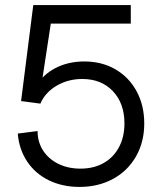

<svg xmlns="http://www.w3.org/2000/svg" viewBox="-20 -720 628 756"><path d="M50 -194 128 -204Q128 -161 149.5 -127.5Q171 -94 209.5 -75Q248 -56 297 -56Q349 -56 388 -78Q427 -100 448.5 -140.5Q470 -181 470 -234Q470 -313 424.5 -361Q379 -409 304 -409Q248 -409 203 -382.5Q158 -356 139 -312L63 -322L111 -700H495V-627H180L142 -378H121Q147 -425 197.5 -451.5Q248 -478 312 -478Q381 -478 434.5 -447Q488 -416 518 -360.5Q548 -305 548 -234Q548 -161 515.5 -104Q483 -47 425 -15.5Q367 16 293 16Q226 16 172.5 -10Q119 -36 87 -84Q55 -132 50 -194Z"/></svg>

Font: Uncut Sans Variable
Style: Regular
Weight: 400
Designer: Kasper Nordkvist
Foundry: UNCUT.wtf
Version: Version 1.303;Glyphs 3.1.2 (3151)